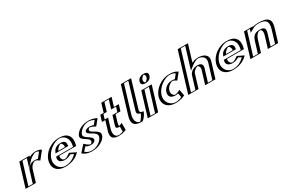

<svg xmlns="http://www.w3.org/2000/svg" viewBox="137 -2259 5448 3674"><g transform="rotate(-30 2861.5 -422.5)"><path d="M396.3 -513 373.7 -439C373.7 -439 458.9 -528 559.9 -528C625.9 -528 662.1 -496 662.1 -496L542.3 -346C542.3 -346 517.8 -374 458.8 -374C366.8 -374 326 -283 322 -270L239.5 0H62.5L219.3 -513ZM376.8 -498 343.3 -388.7 383.8 -430.8C384.8 -431.9 464.4 -513 555.3 -513C597.5 -513 627.3 -498.5 640.7 -490.1L543 -367.8C527.8 -377.8 503.4 -389 463.4 -389C357.9 -389 311.7 -285.2 307 -270L229.1 -15H82.1L229.8 -498ZM376.8 -498H229.8L82.1 -15H229.1L307 -270C311.7 -285.2 357.9 -389 463.4 -389C503.4 -389 527.8 -377.8 543 -367.8L640.7 -490.1C627.3 -498.5 597.5 -513 555.3 -513C464.4 -513 384.8 -431.9 383.8 -430.8L343.3 -388.7ZM396.3 -513H219.3L62.5 0H239.5L322 -270C326 -283 366.8 -374 458.8 -374C495.9 -374 517.9 -363.8 531.8 -354.7L543.2 -347.1L662.7 -496.6L651.7 -503.4C637.1 -512.5 605.5 -528 559.9 -528C459.8 -528 375.6 -440.9 373.7 -439ZM351.8 -498 295.7 -314.8 411.5 -435.4C417.4 -441.6 503.5 -513 555.3 -513C579 -513 606.3 -501.6 619.1 -493L529.1 -380.4C512.4 -385.2 490.9 -389 463.4 -389C312.6 -389 283.7 -275.5 282 -270L204.1 -15H107.1L254.8 -498ZM421.3 -513H194.3L37.5 0H264.5L347 -270C348.6 -275.2 357.6 -296.4 374 -318.1C401.2 -354.1 440.8 -374 458.8 -374C477 -374 493.6 -368.4 507.4 -359.3L552.9 -329.3L684.2 -493.7L675.9 -498.9C661.6 -507.7 626.2 -528 559.9 -528C490.1 -528 442.8 -503.5 413 -485.8Z M919.9 -317C937.3 -364 986.3 -413 1047.3 -413C1099.3 -413 1123.4 -371 1114.9 -317ZM1106.9 -173C959.3 -60 861.1 -141 887.4 -227H1260.4C1318.8 -418 1233.4 -528 1077.4 -528C922.4 -528 758.1 -406 712.3 -256C666.7 -107 756.4 15 911.4 15C1025.4 15 1130.7 -22 1218.4 -119ZM899.3 -302 905.2 -318C924.8 -370.8 981.3 -428 1051.9 -428C1113.2 -428 1139.7 -378.2 1130.4 -319.2L1127.7 -302ZM1104.8 -155.3C998.7 -79 912.5 -94.7 880.6 -146.8C867.1 -168.9 863.3 -197.3 872.4 -227L877 -242H1249.7C1296.6 -415.4 1217.1 -513 1072.8 -513C925.7 -513 770.4 -397.2 727.3 -256C684.4 -115.8 768.8 0 916 0C1020.7 0 1113.5 -30.9 1194.1 -112.1ZM899.3 -302H1127.7L1130.4 -319.2C1139.7 -378.2 1113.2 -428 1051.9 -428C981.3 -428 924.8 -370.8 905.2 -318ZM1104.8 -155.3 1194.1 -112.1C1113.5 -30.9 1020.7 0 916 0C768.8 0 684.4 -115.8 727.3 -256C770.4 -397.2 925.7 -513 1072.8 -513C1217.1 -513 1296.6 -415.4 1249.7 -242H877L872.4 -227C863.3 -197.3 867.1 -168.9 880.6 -146.8C912.5 -94.7 998.7 -79 1104.8 -155.3ZM919.9 -317H1114.9C1123.4 -371 1099.2 -413 1047.3 -413C986.3 -413 937.3 -364 919.9 -317ZM1098 -166.4 1107.1 -172.9 1218.9 -118.8 1203.8 -103.6C1118.3 -17.5 1019 15 911.4 15C756.4 15 666.7 -107 712.3 -256C758.1 -406 922.4 -528 1077.4 -528C1229.6 -528 1313.7 -423.1 1264.9 -242.5L1260.7 -227H887.4C879.6 -201.6 882.7 -176.6 894.8 -156.9C922.8 -111.2 998.9 -95 1098 -166.4ZM874.4 -302H1152.6L1155.1 -317.8C1162.9 -367.1 1155.4 -428 1051.9 -428C938.2 -428 895.6 -359.6 880 -317.4ZM1110.4 -145.4 1173.5 -114.8C1087.8 -24.3 997.4 0 916 0C811.6 0 705.8 -104 752.3 -256C799.1 -409.1 968.5 -513 1072.8 -513C1175.2 -513 1274.9 -427 1224.7 -242H852L847.4 -227C832.1 -176.9 849.3 -121.8 929.2 -106.1C993.3 -93.6 1060.1 -114.3 1110.4 -145.4ZM1090 -317H944.9C966.3 -374.6 1029 -413 1047.3 -413C1057.6 -413 1100.1 -381.1 1090 -317ZM1069.4 -161C1027.5 -130.8 992.2 -120 978.5 -118.3C969.4 -117.1 939.3 -120.1 920 -151.7C907.6 -171.8 903.8 -198.9 912.4 -227H1285.7L1289.8 -242.2C1335.7 -411.9 1271.2 -528 1077.4 -528C879.6 -528 729.5 -394.2 687.3 -256C645.3 -118.9 713.6 15 911.4 15C1044.2 15 1149.7 -25.8 1231.6 -108.3L1239.3 -116.1L1100.5 -183.3Z M1430 -175C1522 -85 1594.9 -119 1605.3 -153C1629.1 -231 1420.4 -261.4 1451.5 -363C1481.1 -460 1665.5 -602 1885.7 -488L1792.2 -372C1675.2 -434 1630.9 -397 1623.5 -373C1604.6 -311 1832 -283 1794.4 -160C1748.3 -9 1464.9 87 1321 -54ZM1427.8 -153.2 1342.2 -58.1C1454.9 41 1645.6 0.2 1734.8 -89.2C1756.2 -110.6 1771.6 -134.4 1779.4 -160C1812.4 -267.8 1582.1 -286.7 1608.5 -373C1615.9 -397.1 1644.6 -421.2 1688.2 -421.1C1715.5 -421 1746.6 -413.5 1791.2 -391.5L1862.9 -480.5C1687.7 -563.7 1543.5 -481.4 1488 -404.4C1477.6 -389.9 1470.4 -375.8 1466.5 -363C1440.8 -278.9 1650.6 -252 1620.3 -153C1611.5 -124.1 1577.4 -102.3 1538.9 -102.4C1506.4 -102.5 1469.2 -116.3 1427.8 -153.2ZM1427.8 -153.2C1469.2 -116.3 1506.4 -102.5 1538.9 -102.4C1577.4 -102.3 1611.5 -124.1 1620.3 -153C1650.6 -252 1440.8 -278.9 1466.5 -363C1470.4 -375.8 1477.6 -389.9 1488 -404.4C1543.5 -481.4 1687.7 -563.7 1862.9 -480.5L1791.2 -391.5C1746.6 -413.5 1715.5 -421 1688.2 -421.1C1644.6 -421.2 1615.9 -397.1 1608.5 -373C1582.1 -286.7 1812.4 -267.8 1779.4 -160C1771.6 -134.4 1756.2 -110.6 1734.8 -89.2C1645.6 0.2 1454.9 41 1342.2 -58.1ZM1429.8 -174.7 1320.8 -53.8 1329.9 -45.8C1447.2 57.3 1647 17.1 1744.6 -80.7C1768.1 -104.3 1785.6 -131.1 1794.4 -160C1833 -286.1 1603.6 -307.9 1623.5 -373C1627.8 -386.9 1645.6 -406.2 1683.5 -406.1C1708.1 -406 1737.3 -399.3 1781.1 -377.7L1792.4 -372.2L1885.9 -488.2L1872.9 -494.4C1692.8 -579.8 1537.9 -496.2 1475.9 -410.1C1464.3 -394.1 1456.1 -378 1451.5 -363C1419.5 -258.5 1630 -233.9 1605.3 -153C1599.9 -135.3 1577.1 -117.3 1543.5 -117.4C1515.3 -117.5 1480.4 -129.6 1440.2 -165.5ZM1434.2 -134.1C1463.2 -115.1 1494.3 -102.5 1538.8 -102.4C1616.4 -102.3 1640.1 -136.2 1645.3 -153C1673 -243.7 1463.4 -271 1491.5 -363C1507.7 -415.9 1575.5 -481.7 1653 -505.4C1700.2 -519.9 1756.7 -524.3 1841.5 -483.7L1777.1 -403.8C1740.7 -417.4 1704.7 -426 1657.1 -418.8C1598.5 -410 1587.3 -385.4 1583.5 -373C1559.6 -294.8 1789.7 -275.3 1754.4 -160C1729.8 -79.4 1633.7 -19.7 1552 -4.5C1497.2 5.7 1426.1 1.1 1363.8 -56ZM1425.3 -195.9 1299.2 -55.9C1340.9 -19.2 1393.4 5.5 1462 12.5C1594.3 26 1712.5 -25.5 1772.4 -85.5C1795.1 -108.2 1811.2 -133.2 1819.4 -160C1855.6 -278.3 1626.2 -300 1648.5 -373C1656.4 -398.8 1683.2 -406.1 1683.2 -406.1C1690.2 -406 1714.5 -403.1 1758.1 -381.6L1805.2 -358.4L1907.3 -485.1L1895.6 -490.6C1847.7 -513.4 1798.4 -526.4 1745.3 -529.6C1585.7 -539.1 1488.9 -461.8 1449.2 -406.7C1438.3 -391.5 1430.6 -376.6 1426.5 -363C1397 -266.7 1607.4 -241.8 1580.3 -153C1573.5 -130.9 1548.7 -118.5 1543.2 -117.4C1537.7 -117.7 1504.5 -125.3 1465.2 -160.3Z M2082.8 -513 2141.2 -704H2318.2L2259.8 -513H2367.8L2326.6 -378H2218.6L2168.7 -215C2154.1 -167 2159 -144 2187 -144C2210 -144 2235.9 -160 2235.9 -160L2236.2 -17C2236.2 -17 2169.4 15 2096.4 15C1955.4 15 1953.5 -90 1981.3 -181L2041.6 -378H1967.6L2008.8 -513ZM2093.3 -498H2019.3L1987.2 -393H2061.2L1996.3 -181C1969.4 -92.9 1971.4 0 2101 0C2150.8 0 2197.1 -15.5 2220.5 -24.8L2220.3 -137.6C2211.7 -134.1 2196.4 -129 2182.4 -129C2141 -129 2139 -166.8 2153.7 -215L2208.2 -393H2316.2L2348.3 -498H2240.3L2298.6 -689H2151.6ZM2093.3 -498 2151.6 -689H2298.6L2240.3 -498H2348.3L2316.2 -393H2208.2L2153.7 -215C2139 -166.8 2141 -129 2182.4 -129C2196.4 -129 2211.7 -134.1 2220.3 -137.6L2220.5 -24.8C2197.1 -15.5 2150.8 0 2101 0C1971.4 0 1969.4 -92.9 1996.3 -181L2061.2 -393H1987.2L2019.3 -498ZM2082.8 -513H2008.8L1967.6 -378H2041.6L1981.3 -181C1953.5 -90.1 1955.6 15 2096.4 15C2149.3 15 2197.8 -1.4 2222.5 -11.1L2236.2 -16.6L2235.9 -158.4L2218.1 -151.2C2210.9 -148.3 2197.4 -144 2187 -144C2159.3 -144 2154.1 -167.1 2168.7 -215L2218.6 -378H2326.6L2367.8 -513H2259.8L2318.2 -704H2141.2ZM2118.3 -498 2176.6 -689H2273.6L2215.3 -498H2323.3L2291.2 -393H2183.2L2128.7 -215C2116.6 -175.3 2104.8 -145.2 2151.4 -132.7C2159.9 -130.4 2171.1 -129 2182.4 -129C2186.9 -129 2195.3 -129.5 2195.7 -129.5L2195.9 -21.2C2174 -12.4 2132.5 0 2101 0C2014.9 0 1991.5 -83.3 2021.3 -181L2086.2 -393H2012.2L2044.3 -498ZM2057.8 -513H1983.8L1942.6 -378H2016.6L1956.3 -181C1931.5 -99.6 1912.3 15 2096.4 15C2168.1 15 2223.4 -5.4 2248.3 -15.2L2260.8 -20.1L2260.5 -174.7L2192.1 -147C2191.8 -146.9 2191.6 -146.8 2191.6 -146.8C2183.5 -157.8 2184.3 -184.1 2193.7 -215L2243.6 -378H2351.6L2392.8 -513H2284.8L2343.2 -704H2116.2Z M2596 0C2466 0 2418.9 -86 2461.4 -225L2642.8 -825H2818.8L2642.2 -234C2622.4 -169.4 2693 -163.9 2703.4 -163C2733.2 -160.5 2626.6 0 2596 0ZM2599.5 -15C2478.5 -15.8 2435.9 -92.7 2476.4 -225L2653.3 -810H2799.4L2627.2 -234C2605 -161.5 2675.6 -150.4 2692.5 -148.5C2685.8 -118.1 2619.1 -25.4 2599.5 -15ZM2599.5 -15C2619.1 -25.4 2685.8 -118.1 2692.5 -148.5C2675.6 -150.4 2605 -161.5 2627.2 -234L2799.4 -810H2653.3L2476.4 -225C2435.9 -92.7 2478.5 -15.8 2599.5 -15ZM2599.2 0 2603.7 -2.4C2634.4 -18.7 2699.7 -112.7 2707.9 -149.8L2710.6 -162.1L2698.7 -163.4C2681 -165.4 2624.3 -175.5 2642.2 -234.1L2818.8 -825H2642.8L2461.4 -225C2418.3 -84 2466.3 -0.8 2599.2 0ZM2579.8 -16.3C2510.4 -25.8 2462.3 -96.9 2501.4 -225L2678.3 -810H2774.4L2602.2 -234C2585.7 -180.3 2629.1 -158.6 2668.1 -151.3C2663.9 -125 2610.1 -43.5 2579.8 -16.3ZM2631.6 -7.4C2665.5 -25.5 2725.1 -114.8 2732.7 -149L2735.1 -159.9L2708 -162.9C2708 -162.9 2646.3 -165.5 2667.2 -234L2843.8 -825H2617.8L2436.4 -225C2397.3 -97.1 2423.4 -1.1 2594.2 0L2617.5 0.1Z M2978.3 -691C2963.6 -643 2990.4 -603 3036.4 -603C3082.4 -603 3133.6 -643 3148.3 -691C3162.9 -739 3136.2 -779 3090.2 -779C3044.2 -779 2992.9 -739 2978.3 -691ZM2761.5 0 2922.3 -526H3102.3L2941.5 0ZM2993.3 -691C3005.5 -731 3048.4 -764 3085.6 -764C3122.8 -764 3145.5 -731 3133.3 -691C3121 -651 3078.2 -618 3040.9 -618C3003.7 -618 2981 -651 2993.3 -691ZM2781.1 -15 2932.7 -511H3082.7L2931.1 -15ZM2993.3 -691C2981 -651 3003.7 -618 3040.9 -618C3078.2 -618 3121 -651 3133.3 -691C3145.5 -731 3122.8 -764 3085.6 -764C3048.4 -764 3005.5 -731 2993.3 -691ZM2781.1 -15H2931.1L3082.7 -511H2932.7ZM2978.3 -691C2992.9 -739 3044.1 -779 3090.2 -779C3136.2 -779 3162.9 -739 3148.3 -691C3133.6 -643 3082.4 -603 3036.4 -603C2990.3 -603 2963.6 -643 2978.3 -691ZM2761.5 0H2941.5L3102.3 -526H2922.3ZM3018.3 -691C3029.3 -727.1 3065.7 -756.5 3085.3 -763.2C3101.4 -756.3 3119.2 -726.9 3108.3 -691C3097.2 -654.9 3060.8 -625.5 3041.2 -618.8C3025.1 -625.7 3007.3 -655.1 3018.3 -691ZM2806.1 -15 2957.7 -511H3057.7L2906.1 -15ZM2953.3 -691C2942.2 -654.7 2946.7 -603 3036.4 -603C3126.2 -603 3162.2 -654.8 3173.3 -691C3184.4 -727.3 3179.8 -779 3090.2 -779C3000.3 -779 2964.3 -727.2 2953.3 -691ZM2736.5 0H2966.5L3127.3 -526H2897.3Z M3535.5 -31 3513.1 -154C3513.1 -154 3472.7 -130 3419.7 -130C3352.7 -130 3314.9 -186 3336.6 -257C3358 -327 3430.1 -383 3497.1 -383C3550.1 -383 3575.8 -359 3575.8 -359L3672.8 -480C3672.8 -480 3629.4 -528 3515.4 -528C3366.4 -528 3194.1 -406 3148 -255C3102.1 -105 3201.4 15 3349.4 15C3463.4 15 3535.5 -31 3535.5 -31ZM3517.8 -36.3C3493.3 -24 3435.3 0 3354 0C3213.5 0 3120 -114.4 3163 -255C3206.3 -396.8 3369.5 -513 3510.8 -513C3592.7 -513 3635.9 -487.3 3652 -475L3575.8 -379.9C3561 -388.4 3537.7 -398 3501.7 -398C3426 -398 3345.4 -334.9 3321.6 -257C3297.5 -178.2 3339.5 -115 3415.2 -115C3451.4 -115 3482.6 -125.5 3500.2 -133ZM3517.8 -36.3 3500.2 -133C3482.6 -125.5 3451.4 -115 3415.2 -115C3339.5 -115 3297.5 -178.2 3321.6 -257C3345.4 -334.9 3426 -398 3501.7 -398C3537.7 -398 3561 -388.4 3575.8 -379.9L3652 -475C3635.9 -487.3 3592.7 -513 3510.8 -513C3369.5 -513 3206.3 -396.8 3163 -255C3120 -114.4 3213.5 0 3354 0C3435.3 0 3493.3 -24 3517.8 -36.3ZM3535.6 -30.4 3521.5 -23.3C3494.9 -10 3433.7 15 3349.4 15C3201.4 15 3102.1 -105 3148 -255C3194.1 -406 3366.4 -528 3515.4 -528C3600.5 -528 3646.2 -501.2 3663.8 -487.8L3673.3 -480.6L3576.5 -359.9L3565.1 -366.4C3551.5 -374.2 3530.4 -383 3497.1 -383C3430.1 -383 3358 -327 3336.6 -257C3314.9 -186 3352.8 -130 3419.7 -130C3453.1 -130 3481.8 -139.7 3497.8 -146.5L3513.3 -153.1ZM3494.4 -33.5C3472.8 -22.2 3419.8 0 3354 0C3256.3 0 3141.3 -102.3 3188 -255C3235 -408.8 3412.5 -513 3510.8 -513C3576.6 -513 3616.5 -489.1 3630.2 -477.7L3560.7 -391C3544.4 -395.2 3525.9 -398 3501.7 -398C3382.6 -398 3316.8 -323.3 3296.6 -257C3276 -189.8 3296 -115 3415.2 -115C3439.4 -115 3462.7 -118.5 3478.3 -121.9ZM3559.1 -33.2 3534.3 -168.9 3471.3 -142.2C3455.8 -135.6 3434.7 -130 3419.7 -130C3396.2 -130 3336.3 -174.4 3361.6 -257C3386.5 -338.7 3473.5 -383 3497.1 -383C3512.8 -383 3528.1 -378.3 3541.3 -370.8L3587.8 -344.2L3695 -477.9C3672.2 -495.3 3629.6 -528 3515.4 -528C3323.4 -528 3165.5 -394 3123 -255C3080.8 -117 3158.6 15 3349.4 15C3462.2 15 3523.8 -15.6 3559.1 -33.2Z M4095.9 -860 3973.3 -459C4025.6 -499 4087.4 -528 4143.4 -528C4237.4 -528 4354.1 -481 4310.3 -338L4207 0H4030L4118.7 -290C4134.3 -341 4114.2 -390 4057.2 -390C4004.2 -390 3937.3 -341 3921.7 -290L3833 0H3656L3918.9 -860ZM4076.3 -845 3947.3 -422.8 3980.7 -448.4C4030.4 -486.4 4088.1 -513 4138.8 -513C4229.9 -513 4335.3 -468.6 4295.3 -338L4196.6 -15H4049.6L4133.7 -290C4151.1 -347.2 4128.9 -405 4061.8 -405C4000.7 -405 3925.1 -350.4 3906.7 -290L3822.6 -15H3675.6L3929.3 -845ZM4076.3 -845H3929.3L3675.6 -15H3822.6L3906.7 -290C3925.1 -350.4 4000.7 -405 4061.8 -405C4128.9 -405 4151.1 -347.2 4133.7 -290L4049.6 -15H4196.6L4295.3 -338C4335.3 -468.6 4229.9 -513 4138.8 -513C4088.1 -513 4030.4 -486.4 3980.7 -448.4L3947.3 -422.8ZM4095.9 -860H3918.9L3656 0H3833L3921.7 -290C3937.3 -341.1 4004.1 -390 4057.2 -390C4114.2 -390 4134.3 -341 4118.7 -290L4030 0H4207L4310.3 -338C4354 -481 4237.4 -528 4143.4 -528C4087.4 -528 4025.6 -499 3973.3 -459ZM4051.3 -845 3908 -376.3 4009.2 -453.7C4062.7 -494.7 4118.3 -513 4138.8 -513C4193.6 -513 4313.8 -480.3 4270.3 -338L4171.6 -15H4074.6L4158.7 -290C4172.7 -336 4173 -405 4061.8 -405C3956.9 -405 3896.4 -338.2 3881.7 -290L3797.6 -15H3700.6L3954.3 -845ZM4120.9 -860H3893.9L3631 0H3858L3946.7 -290C3964.8 -349.4 4041.8 -388.9 4057.3 -390C4070.5 -389.9 4112.5 -351.6 4093.7 -290L4005 0H4232L4335.3 -338C4375.5 -469.2 4273.7 -528 4143.4 -528C4088 -528 4043.4 -511.5 4009.1 -494.2Z M4625.9 -317C4643.3 -364 4692.3 -413 4753.3 -413C4805.3 -413 4829.4 -371 4820.9 -317ZM4812.9 -173C4665.3 -60 4567.1 -141 4593.4 -227H4966.4C5024.8 -418 4939.4 -528 4783.4 -528C4628.4 -528 4464.1 -406 4418.3 -256C4372.7 -107 4462.4 15 4617.4 15C4731.4 15 4836.7 -22 4924.4 -119ZM4605.3 -302 4611.2 -318C4630.8 -370.8 4687.3 -428 4757.9 -428C4819.2 -428 4845.7 -378.2 4836.4 -319.2L4833.7 -302ZM4810.8 -155.3C4704.7 -79 4618.5 -94.7 4586.6 -146.8C4573.1 -168.9 4569.3 -197.3 4578.4 -227L4583 -242H4955.7C5002.6 -415.4 4923.1 -513 4778.8 -513C4631.7 -513 4476.4 -397.2 4433.3 -256C4390.4 -115.8 4474.8 0 4622 0C4726.7 0 4819.5 -30.9 4900.1 -112.1ZM4605.3 -302H4833.7L4836.4 -319.2C4845.7 -378.2 4819.2 -428 4757.9 -428C4687.3 -428 4630.8 -370.8 4611.2 -318ZM4810.8 -155.3 4900.1 -112.1C4819.5 -30.9 4726.7 0 4622 0C4474.8 0 4390.4 -115.8 4433.3 -256C4476.4 -397.2 4631.7 -513 4778.8 -513C4923.1 -513 5002.6 -415.4 4955.7 -242H4583L4578.4 -227C4569.3 -197.3 4573.1 -168.9 4586.6 -146.8C4618.5 -94.7 4704.7 -79 4810.8 -155.3ZM4625.9 -317H4820.9C4829.4 -371 4805.2 -413 4753.3 -413C4692.3 -413 4643.3 -364 4625.9 -317ZM4804 -166.4 4813.1 -172.9 4924.9 -118.8 4909.8 -103.6C4824.3 -17.5 4725 15 4617.4 15C4462.4 15 4372.7 -107 4418.3 -256C4464.1 -406 4628.4 -528 4783.4 -528C4935.6 -528 5019.7 -423.1 4970.9 -242.5L4966.7 -227H4593.4C4585.6 -201.6 4588.7 -176.6 4600.8 -156.9C4628.8 -111.2 4704.9 -95 4804 -166.4ZM4580.4 -302H4858.6L4861.1 -317.8C4868.9 -367.1 4861.4 -428 4757.9 -428C4644.2 -428 4601.6 -359.6 4586 -317.4ZM4816.4 -145.4 4879.5 -114.8C4793.8 -24.3 4703.4 0 4622 0C4517.6 0 4411.8 -104 4458.3 -256C4505.1 -409.1 4674.5 -513 4778.8 -513C4881.2 -513 4980.9 -427 4930.7 -242H4558L4553.4 -227C4538.1 -176.9 4555.3 -121.8 4635.2 -106.1C4699.3 -93.6 4766.1 -114.3 4816.4 -145.4ZM4796 -317H4650.9C4672.3 -374.6 4735 -413 4753.3 -413C4763.6 -413 4806.1 -381.1 4796 -317ZM4775.4 -161C4733.5 -130.8 4698.2 -120 4684.5 -118.3C4675.4 -117.1 4645.3 -120.1 4626 -151.7C4613.6 -171.8 4609.8 -198.9 4618.4 -227H4991.7L4995.8 -242.2C5041.7 -411.9 4977.2 -528 4783.4 -528C4585.6 -528 4435.5 -394.2 4393.3 -256C4351.3 -118.9 4419.6 15 4617.4 15C4750.2 15 4855.7 -25.8 4937.6 -108.3L4945.3 -116.1L4806.5 -183.3Z M5213.5 0H5029.5L5188.5 -520H5328.5L5319.6 -491C5360.6 -514 5411.9 -528 5476.9 -528C5668.9 -528 5732.8 -459 5680.2 -287L5592.5 0H5415.5L5490.1 -244C5521 -345 5506.9 -384 5432.9 -384C5358.9 -384 5319 -345 5288.1 -244ZM5203.1 -15H5049.1L5198.9 -505H5308.9L5296 -462.7L5324.2 -478.6C5361.6 -499.5 5409.4 -513 5472.3 -513C5659.4 -513 5715.3 -450.6 5665.2 -287L5582.1 -15H5435.1L5505.1 -244C5536.8 -347.6 5521.8 -399 5437.5 -399C5353.5 -399 5304.9 -347.9 5273.1 -244ZM5203.1 -15 5273.1 -244C5304.9 -347.9 5353.5 -399 5437.5 -399C5521.8 -399 5536.8 -347.6 5505.1 -244L5435.1 -15H5582.1L5665.2 -287C5715.3 -450.6 5659.4 -513 5472.3 -513C5409.4 -513 5361.6 -499.5 5324.2 -478.6L5296 -462.7L5308.9 -505H5198.9L5049.1 -15ZM5213.5 0 5288.1 -244C5318.9 -344.8 5359.3 -384 5432.9 -384C5506.6 -384 5520.9 -344.8 5490.1 -244L5415.5 0H5592.5L5680.2 -287C5732.8 -458.8 5668.8 -528 5476.9 -528C5411.9 -528 5360.6 -514 5319.6 -491L5328.5 -520H5188.5L5029.5 0ZM5178.1 -15H5074.1L5223.9 -505H5283.9L5261.9 -433L5352.4 -483.7C5388.4 -503.9 5425.4 -513 5472.3 -513C5623.1 -513 5693.5 -461.2 5640.2 -287L5557.1 -15H5460.1L5530.1 -244C5559 -338.5 5563 -399 5437.5 -399C5312.3 -399 5277.1 -338.7 5248.1 -244ZM5238.5 0 5313.1 -244C5346.8 -354.2 5401.4 -384 5432.9 -384C5464.3 -384 5498.8 -354.1 5465.1 -244L5390.5 0H5617.5L5705.2 -287C5754.6 -448.4 5704.5 -528 5476.9 -528C5429.1 -528 5385.9 -521.4 5350.7 -510.8L5353.5 -520H5163.5L5004.5 0Z"/></g></svg>

Font: Hussar Outliner
Style: Obl
Weight: 700
Foundry: Cannot Into Space Fonts
Version: Version 0.92